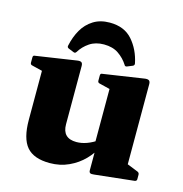

<svg xmlns="http://www.w3.org/2000/svg" viewBox="-110 -836 908 952"><g transform="rotate(15 344.0 -360.0)"><path d="M338 -735Q413 -735 454.5 -687.5Q496 -640 510 -572Q512 -562 503 -558L476 -547Q466 -543 462 -552Q443 -582 413 -602.5Q383 -623 338 -623Q295 -623 264.5 -602.5Q234 -582 215 -551Q210 -543 201 -547L174 -558Q165 -562 167 -571Q177 -618 198 -654.5Q219 -691 254 -713Q289 -735 338 -735ZM605 -162V-50L586 -87L661 -57Q670 -53 670 -43V-20Q670 -11 660 -9L457 13Q442 15 436.5 11.5Q431 8 431 -2V-123L421 -139V-162ZM229 15Q147 15 110.5 -27.5Q74 -70 74 -166V-310H258V-192Q258 -120 330 -120Q382 -120 438 -159L454 -131Q436 -93 403.5 -59.5Q371 -26 326.5 -5.5Q282 15 229 15ZM421 -162V-310H605V-162ZM74 -310V-462L94 -412L21 -430Q11 -432 11 -442V-469Q11 -480 21 -480L227 -511Q244 -514 251 -509.5Q258 -505 258 -491V-310ZM421 -310V-462L440 -412L367 -430Q357 -432 357 -442V-469Q357 -480 367 -480L573 -511Q590 -514 597.5 -509.5Q605 -505 605 -491V-310Z"/></g></svg>

Font: Hahmlet ExtraBold
Style: Regular
Weight: 800
Designer: Minjoo Ham & Mark Frömberg
Foundry: hypertype
Version: Version 1.002